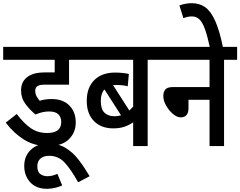

<svg xmlns="http://www.w3.org/2000/svg" viewBox="-20 -916 1507 1204"><path d="M288 -217Q266 -217 244.5 -212Q223 -207 203 -198Q168 -226 140 -263.5Q112 -301 112 -349Q112 -399 145 -428Q163 -444 191 -453Q219 -462 269 -462H323V-541H0V-622H502V-541H413V-385H260Q239 -385 228.5 -382Q218 -379 211 -373Q201 -364 201 -346Q201 -327 209.5 -312Q218 -297 229 -284Q247 -290 266 -292.5Q285 -295 303 -295Q375 -295 415 -254.5Q455 -214 455 -148Q455 -85 412 -42.5Q369 0 280 0Q195 0 130.5 -40.5Q66 -81 16 -147L85 -201Q130 -142 173.5 -112Q217 -82 276 -82Q364 -82 364 -151Q364 -181 346 -199Q328 -217 288 -217Z M370 247Q348 257 323 262.5Q298 268 275 268Q207 268 169.5 227Q132 186 132 124Q132 63 173 23.5Q214 -16 284 -16Q346 -16 392 12Q438 40 473.5 86.5Q509 133 542 189L470 227Q423 143 384 102Q345 61 288 61Q254 61 234 78Q214 95 214 127Q214 162 233 175.5Q252 189 276 189Q294 189 309.5 185Q325 181 340 174Z M988 -541H906V0H815V-149Q791 -132 761 -121.5Q731 -111 690 -111Q614 -111 569 -157Q524 -203 524 -283Q524 -367 571.5 -414Q619 -461 702 -461Q724 -461 749 -458.5Q774 -456 788 -452L781 -375Q767 -379 749 -381Q731 -383 712 -383Q700 -383 689 -382L791 -223Q803 -234 815 -248V-541H489V-622H988ZM612 -283Q612 -231 635.5 -209Q659 -187 697 -187Q719 -187 739 -193L635 -355Q612 -330 612 -283Z M975 -622H1467V-541H1385V0H1294V-290H1162V-238Q1162 -180 1113 -180Q1090 -180 1064.5 -201.5Q1039 -223 1021.5 -254Q1004 -285 1004 -314Q1004 -339 1016.5 -354.5Q1029 -370 1064 -370H1294V-541H975Z M1297 -615Q1281 -689 1265.5 -732.5Q1250 -776 1230.5 -794.5Q1211 -813 1184 -813Q1168 -813 1155 -810Q1142 -807 1130 -802L1105 -882Q1144 -896 1183 -896Q1231 -896 1266.5 -871Q1302 -846 1329.5 -785Q1357 -724 1379 -615Z"/></svg>

Font: Noto Sans Devanagari UI Condensed Medium
Style: Regular
Weight: 500
Width: 3
Designer: Jelle Bosma - Monotype Design Team
Foundry: Monotype Imaging Inc.
Version: Version 2.003